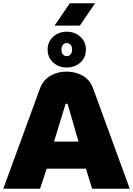

<svg xmlns="http://www.w3.org/2000/svg" viewBox="-20 -1149 810 1169"><path d="M0 0 224 -612Q243 -662 286.5 -687.5Q330 -713 385 -713Q440 -713 483.5 -688Q527 -663 546 -613L770 0H541L503 -122H264L224 0ZM309 -287H458L393 -512Q392 -518 385 -518Q380 -518 378 -512ZM386 -738Q338 -738 304 -768Q270 -798 270 -847Q270 -895 304 -925.5Q338 -956 386 -956Q435 -956 469 -925.5Q503 -895 503 -847Q503 -798 469 -768Q435 -738 386 -738ZM386 -807Q400 -807 409.5 -817.5Q419 -828 419 -847Q419 -866 409.5 -876.5Q400 -887 386 -887Q373 -887 363.5 -876.5Q354 -866 354 -847Q354 -828 363.5 -817.5Q373 -807 386 -807ZM312 -993 405 -1129H559L466 -993Z"/></svg>

Font: MuseoModerno Black
Style: Regular
Weight: 900
Designer: Pablo Cosgaya, Héctor Gatti, Marcela Romero, and the Authors of The MuseoModerno Project.
Foundry: Omnibus-Type Team
Version: Version 1.001